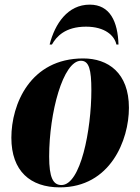

<svg xmlns="http://www.w3.org/2000/svg" viewBox="-20 -798 604 828"><path d="M194 -606H204C223 -640 261 -683 351 -683C433 -683 474 -644 482 -606H491C488 -704 455 -778 367 -778C272 -778 217 -696 194 -606ZM238 10C456 10 536 -194 536 -333C536 -484 446 -546 339 -546C110 -546 29 -348 29 -204C29 -60 111 10 238 10ZM245 0C209 0 192 -32 192 -123C192 -312 252 -536 329 -536C364 -536 374 -498 374 -409C374 -238 328 0 245 0Z"/></svg>

Font: Noto Serif Display Condensed Black
Style: Italic
Weight: 900
Width: 3
Italic angle: -12°
Designer: Monotype Design Team
Foundry: Monotype Imaging Inc.
Version: Version 2.009